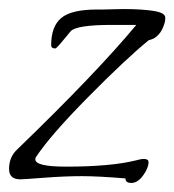

<svg xmlns="http://www.w3.org/2000/svg" viewBox="-31 -394 385 424"><path d="M333 -345Q328 -327 319.5 -318Q311 -309 303.5 -307Q296 -305 296 -304Q246 -263 163.5 -179.5Q81 -96 49 -48Q47 -46 47 -42Q47 -26 115 -26Q214 -26 270 -40Q280 -43 287 -43Q297 -43 297 -36Q297 -23 285 -6.5Q273 10 259 10Q246 10 246 0Q186 -5 150 -5Q112 -5 66.5 -1.5Q21 2 14 2Q-11 2 -11 -21Q-11 -48 8 -65Q182 -233 270 -339H216Q138 -339 125 -325Q124 -324 116 -314Q108 -304 100.5 -295.5Q93 -287 91 -287Q82 -287 82 -294Q82 -336 104.5 -354.5Q127 -373 184 -373Q188 -373 197 -373Q206 -373 218 -373.5Q230 -374 241 -374Q281 -374 307.5 -370Q334 -366 334 -355Q334 -349 333 -345Z"/></svg>

Font: Bilbo Swash Caps
Style: Regular
Weight: 400
Designer: Robert E. Leuschke
Foundry: Robert E. Leuschke
Version: Version 1.003